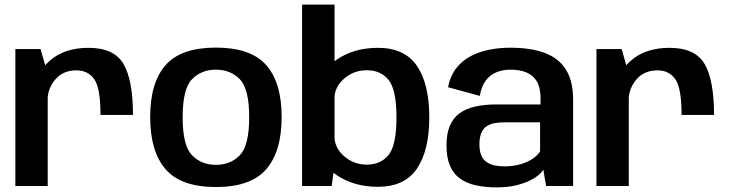

<svg xmlns="http://www.w3.org/2000/svg" viewBox="-20 -805 3168 831"><path d="M415 -307.5H555.5Q555.5 -457.5 514.8 -527.8Q474 -598 363 -598Q258.5 -598 195.2 -542.2Q132 -486.5 132 -405.5L186 -371.5Q186 -421.5 219.5 -461Q253 -500.5 310.5 -500.5Q361 -500.5 388 -462Q415 -423.5 415 -307.5ZM46.5 0H186.5V-485L155.5 -592.5H46.5Z M914.5 4.5Q1065 4.5 1132 -72.2Q1199 -149 1199 -298.5Q1199 -448 1132 -523.5Q1065 -599 914.5 -599Q764 -599 697 -523.5Q630 -448 630 -298.5Q630 -149 697 -72.2Q764 4.5 914.5 4.5ZM914.5 -91.5Q851.5 -91.5 811 -133.2Q770.5 -175 770.5 -297.5Q770.5 -420.5 811 -462Q851.5 -503.5 914.5 -503.5Q977.5 -503.5 1018 -462Q1058.5 -420.5 1058.5 -297.5Q1058.5 -175 1018 -133.2Q977.5 -91.5 914.5 -91.5Z M1287.5 0H1415.5L1428 -90.5V-785H1287.5ZM1616 3.5Q1731 3.5 1784.5 -75Q1838 -153.5 1838 -297.5Q1838 -442 1784.5 -520Q1731 -598 1616 -598Q1514 -598 1440 -548.8Q1366 -499.5 1366 -442.5L1427.5 -378Q1427.5 -428 1469.2 -464.5Q1511 -501 1567.5 -501Q1628.5 -501 1662.2 -458.5Q1696 -416 1696 -297Q1696 -177 1662.2 -134.8Q1628.5 -92.5 1567.5 -92.5Q1511 -92.5 1469.2 -129Q1427.5 -165.5 1427.5 -216.5L1366 -151Q1366 -94 1440 -45.2Q1514 3.5 1616 3.5Z M2131 6Q2171.5 6 2205 -1Q2238.5 -8 2264.2 -19.5Q2290 -31 2307 -44.2Q2324 -57.5 2331.5 -71L2343.5 0H2460.5V-373Q2460.5 -455 2429.2 -504.2Q2398 -553.5 2337.5 -576Q2277 -598.5 2189 -598.5Q2139 -598.5 2094.5 -589.2Q2050 -580 2014 -560.2Q1978 -540.5 1953.2 -507.8Q1928.5 -475 1919 -427.5L2056.5 -390Q2064 -432 2082.8 -456.8Q2101.5 -481.5 2129 -492.5Q2156.5 -503.5 2189.5 -503.5Q2230 -503.5 2259 -491.2Q2288 -479 2303.8 -452Q2319.5 -425 2319.5 -380V-353H2129.5Q2078 -353 2037.5 -344Q1997 -335 1969.2 -314.8Q1941.5 -294.5 1927 -260.5Q1912.5 -226.5 1912.5 -176Q1912.5 -123 1927.5 -87.8Q1942.5 -52.5 1971.2 -32Q2000 -11.5 2040 -2.8Q2080 6 2131 6ZM2162.5 -85Q2139.5 -85 2120 -89.2Q2100.5 -93.5 2085.8 -103.8Q2071 -114 2063 -132.8Q2055 -151.5 2055 -181Q2055 -210.5 2063 -229.2Q2071 -248 2085.5 -258Q2100 -268 2119.8 -271.8Q2139.5 -275.5 2162.5 -275.5H2317.5V-150Q2308 -133.5 2286.2 -118.5Q2264.5 -103.5 2233 -94.2Q2201.5 -85 2162.5 -85Z M2930 -307.5H3070.5Q3070.5 -457.5 3029.8 -527.8Q2989 -598 2878 -598Q2773.5 -598 2710.2 -542.2Q2647 -486.5 2647 -405.5L2701 -371.5Q2701 -421.5 2734.5 -461Q2768 -500.5 2825.5 -500.5Q2876 -500.5 2903 -462Q2930 -423.5 2930 -307.5ZM2561.5 0H2701.5V-485L2670.5 -592.5H2561.5Z"/></svg>

Font: Anybody Thin SemiBold
Style: Regular
Weight: 600
Version: Version 1.113;gftools[0.9.25]